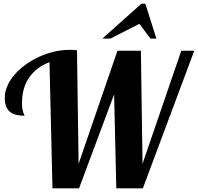

<svg xmlns="http://www.w3.org/2000/svg" viewBox="-20 -1020 1072 1040"><path d="M609.9 0 598.1 -508.8 408.2 0H264.2L248 -683.1Q177.7 -656.7 138.4 -600.6Q99.1 -544.4 99.1 -460.9Q99.1 -441.9 101.3 -429.9Q103.5 -418 106 -410.9Q108.4 -403.8 110.6 -399.9Q112.8 -396 112.8 -393.1Q86.9 -393.1 66.9 -398.2Q46.9 -403.3 33.4 -414.6Q20 -425.8 12.9 -444.3Q5.9 -462.9 5.9 -490.2Q5.9 -523.4 20.3 -555.7Q34.7 -587.9 59.8 -616.7Q85 -645.5 118.9 -669.9Q152.8 -694.3 191.7 -712.2Q230.5 -730 272.7 -740Q314.9 -750 356.9 -750Q368.2 -750 377.7 -749.5Q387.2 -749 397 -748L405.8 -132.8L616.2 -745.1H743.2L752 -132.8L961.9 -745.1H1032.2L753.9 0ZM794.9 -811 734.9 -891.1 578.1 -811H534.2L746.1 -1000H767.1L827.1 -811Z"/></svg>

Font: Lobster
Style: Regular
Weight: 400
Designer: Pablo Impallari
Foundry: Pablo Impallari
Version: Version 1.007; ttfautohint (v1.1) -l 8 -r 50 -G 50 -x 14 -D 